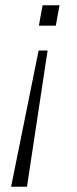

<svg xmlns="http://www.w3.org/2000/svg" viewBox="-20 -546 290 726"><path d="M22 160 126 -355H160L82 160ZM127 -449 141 -526H205L191 -449Z"/></svg>

Font: Archivo SemiBold Thin
Style: Italic
Weight: 250
Italic angle: -10°
Version: Version 2.001